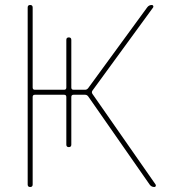

<svg xmlns="http://www.w3.org/2000/svg" viewBox="-20 -750 691 770"><path d="M91 -10V-720Q91 -730 101 -730Q111 -730 111 -720V-399Q111 -390 120 -390H237Q246 -390 246 -399V-590Q246 -600 256 -600Q266 -600 266 -590V-399Q266 -390 275 -390H321Q329 -390 334 -397L570 -720Q577 -730 589 -730Q593 -730 594.5 -726.5Q596 -723 594 -720L351 -387Q346 -380 351 -373L604 -10Q606 -7 604.5 -3.5Q603 0 599 0Q587 0 580 -10L334 -363Q329 -370 321 -370H275Q266 -370 266 -361V-170Q266 -160 256 -160Q246 -160 246 -170V-361Q246 -370 237 -370H120Q111 -370 111 -361V-10Q111 0 101 0Q91 0 91 -10Z"/></svg>

Font: Rounded Mplus 1c Thin
Style: Regular
Weight: 250
Version: Version 1.059.20150529